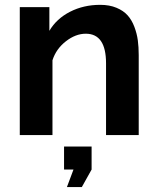

<svg xmlns="http://www.w3.org/2000/svg" viewBox="-20 -553 644 786"><path d="M547.9 0H414.1V-293.9Q414.1 -415 331.1 -415Q289.6 -415 249.5 -383.8Q209.5 -352.5 194.8 -306.2V0H61V-523.9H182.1V-426.8Q211.4 -476.6 266.8 -504.9Q322.3 -533.2 390.1 -533.2Q428.2 -533.2 456.8 -521.2Q485.4 -509.3 502.4 -490.2Q519.5 -471.2 530 -443.4Q540.5 -415.5 544.2 -387.9Q547.9 -360.4 547.9 -327.1ZM253.9 212.9 280.8 141.1H242.2V46.9H355V141.1L314.9 212.9Z"/></svg>

Font: Rawline
Style: Bold
Weight: 700
Designer: Matt McInerney, Pablo Impallari, Rodrigo Fuenzalida
Foundry: Matt McInerney, Pablo Impallari, Rodrigo Fuenzalida
Version: Version 4.020;PS 004.020;hotconv 1.0.88;makeotf.lib2.5.64775